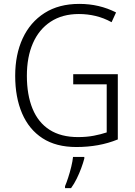

<svg xmlns="http://www.w3.org/2000/svg" viewBox="-20 -745 694 986"><path d="M356 -364H585V-29Q536 -9 483 0.5Q430 10 372 10Q268 10 198.5 -35Q129 -80 93.5 -162.5Q58 -245 58 -356Q58 -465 96.5 -548Q135 -631 208.5 -678Q282 -725 387 -725Q439 -725 486 -714Q533 -703 576 -681L553 -631Q513 -653 471 -663Q429 -673 385 -673Q300 -673 240 -633.5Q180 -594 149 -523Q118 -452 118 -356Q118 -258 147 -187Q176 -116 234.5 -78.5Q293 -41 381 -41Q425 -41 461.5 -48Q498 -55 528 -65V-312H356ZM413 69Q407 92 397 119Q387 146 374 172.5Q361 199 345 221H314V211Q321 195 330 167.5Q339 140 346 111Q353 82 355 61H413Z"/></svg>

Font: Noto Sans Thai SemiCondensed Light
Style: Regular
Weight: 300
Width: 4
Designer: Monotype Design Team
Foundry: Monotype Imaging Inc.
Version: Version 2.001